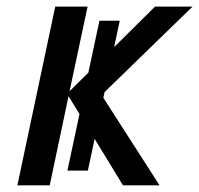

<svg xmlns="http://www.w3.org/2000/svg" viewBox="-20 -557 599 577"><path d="M32.2 0 146 -537.1H243.2L189 -282.7L445.8 -537.1H558.6L285.2 -271.5L459.5 0H349.6L186 -268.1L129.4 0ZM182.6 -44.4 278.8 -494.6H339.8L244.1 -44.4Z"/></svg>

Font: Open Sans Medium
Style: Italic
Weight: 500
Italic angle: -12°
Designer: Monotype Design Team
Foundry: Monotype Imaging Inc.
Version: Version 3.000